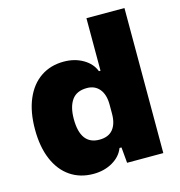

<svg xmlns="http://www.w3.org/2000/svg" viewBox="-109 -826 872 932"><g transform="rotate(-15 327.0 -359.5)"><path d="M28 -272Q28 -360 55 -423.5Q82 -487 131.5 -520.5Q181 -554 247 -554Q302 -554 344 -529.5Q386 -505 401 -465H409V-729H600V0H418L411 -79H401Q386 -39 344 -14.5Q302 10 247 10Q181 10 131.5 -23.5Q82 -57 55 -120.5Q28 -184 28 -272ZM409 -249V-295Q409 -345 386 -373Q363 -401 323 -401Q271 -401 247 -367Q223 -333 223 -272Q223 -143 318 -143Q364 -143 386.5 -171Q409 -199 409 -249Z"/></g></svg>

Font: Mona Sans Black
Style: Regular
Weight: 900
Designer: Deni Anggara
Foundry: GitHub
Version: Version 2.000